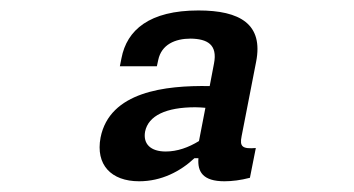

<svg xmlns="http://www.w3.org/2000/svg" viewBox="-20 -794 660 358"><path d="M350 -774.5C258.5 -774.5 216.5 -738 206.5 -685.5L203.5 -670.5H272.5L275 -682C281 -711 306.5 -722 335.5 -722C366.5 -721.5 386 -711 379 -675.5L371 -633.5C287.5 -635 184.5 -623 167.5 -537.5C158 -487 187 -456 239.5 -456C281 -456 316.5 -474.5 342.5 -499H350C348 -474 358 -456 398.5 -456C412.5 -456 429 -458 446 -462.5L457 -518C432 -516 426.5 -520.5 430.5 -540L457.5 -678.5C471.5 -749 427.5 -774.5 350 -774.5ZM250.5 -548.5C256.5 -578.5 290 -594 344 -594C350.5 -594 356.5 -593.5 363 -593L351 -531C331.5 -519 310.5 -511.5 289 -511.5C261 -511.5 246.5 -525.5 250.5 -548.5Z"/></svg>

Font: Monaspace Neon Medium
Style: Italic
Weight: 500
Italic angle: -11°
Designer: Riley Cran & the Lettermatic Team
Foundry: Lettermatic
Version: Version 1.200 (Monaspace Neon)